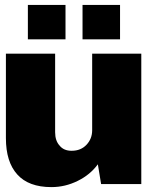

<svg xmlns="http://www.w3.org/2000/svg" viewBox="-20 -745 596 777"><path d="M245.1 -585.9H92.8V-725.1H245.1ZM465.8 -585.9H314V-725.1H465.8ZM551.8 0H389.2L376 -80.1Q344.7 -37.6 294.9 -13.2Q244.1 12.2 188 12.2Q95.7 12.2 49.8 -39.1Q3.9 -89.8 3.9 -186V-527.8H203.1V-210Q203.1 -175.3 221.2 -155.8Q237.8 -134.8 270 -134.8Q307.1 -134.8 330.1 -159.2Q353 -183.6 353 -217.8V-527.8H551.8Z"/></svg>

Font: Archivo-RBTV
Style: Regular
Weight: 500
Designer: Hector Gatti
Foundry: Hector Gatti
Version: ""